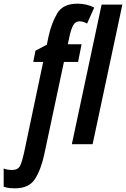

<svg xmlns="http://www.w3.org/2000/svg" viewBox="-136 -785 686 1045"><path d="M368 0 530 -760H417L255 0ZM105 55 212 -448H289L308 -544H233L243 -590Q251 -626 262.5 -647.5Q274 -669 297 -669Q316 -669 338 -657L377 -744Q336 -765 285 -765Q206 -765 175 -711.5Q144 -658 129 -590L119 -542L57 -509L45 -448H99L-5 46Q-14 88 -25 114Q-36 140 -70 140Q-97 140 -116 132V231Q-100 237 -85 238.5Q-70 240 -55 240Q22 240 54.5 189Q87 138 105 55Z"/></svg>

Font: Noto Sans Display Condensed
Style: Bold Italic
Weight: 700
Width: 3
Designer: Monotype Design team
Foundry: Monotype Imaging Inc.
Version: 1.000